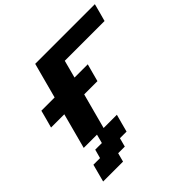

<svg xmlns="http://www.w3.org/2000/svg" viewBox="-212 -827 1280 1280"><g transform="rotate(-45 427.5 -187.5)"><path d="M58.1 250H245.6L262.2 187.5H324.7L341.3 125H403.8Q409.2 104 420.4 62.5Q431.6 21 437.5 0H312.5Q323.7 -42 345.9 -125.2Q368.2 -208.5 379.4 -250H504.4Q509.8 -270.5 521 -312.3Q532.2 -354 538.1 -375H413.1Q418.5 -395.5 429.7 -437.3Q440.9 -479 446.3 -500H821.3Q827.1 -520.5 838.4 -562.3Q849.6 -604 855 -625H292.5Q281.2 -583.5 259 -500Q236.8 -416.5 225.6 -375H100.6Q95.2 -354 84 -312.3Q72.8 -270.5 66.9 -250H191.9Q180.7 -208 158.4 -125Q136.2 -42 125 0H250L233.4 62.5H170.9L153.8 125H91.3Q85.9 145.5 74.7 187.3Q63.5 229 58.1 250Z"/></g></svg>

Font: Faithful 32x
Style: SemiboldOblique
Weight: 400
Foundry: Faithful Resource Pack
Version: Version 1.0; January 27, 2023